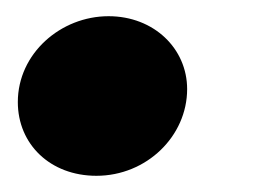

<svg xmlns="http://www.w3.org/2000/svg" viewBox="-20 -202 315 237"><path d="M99 15C161 15 211 -34 211 -92C211 -142 170 -182 114 -182C55 -182 2 -136 2 -76C2 -24 42 15 99 15Z"/></svg>

Font: Fixel Display ExtraBold
Style: Italic
Weight: 800
Italic angle: -10°
Designer: AlfaBravo + MacPaw
Foundry: Kyrylo Tkachov, Marchela Mozhyna, Serhii Makarenko, Maria Weinstein, Zakhar Kryvoshyya
Version: Version 1.210;Glyphs 3.2 (3217)